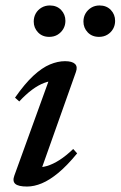

<svg xmlns="http://www.w3.org/2000/svg" viewBox="-20 -672 442 703"><path d="M32.5 -29 164 -392 182 -376Q163.5 -376.5 142 -368.5Q120.5 -360.5 97.5 -343.5Q74.5 -326.5 50.5 -300.5L35 -314.5Q71 -366 102.5 -395Q134 -424 162.8 -436Q191.5 -448 218 -448Q244 -448 254.5 -438Q265 -428 258 -408.5L126 -36.5L112 -60Q130 -58 151.8 -64.2Q173.5 -70.5 197.8 -86Q222 -101.5 248 -126.5L262.5 -110.5Q226 -66 193.8 -39.2Q161.5 -12.5 133.2 -0.8Q105 11 79 11Q47 11 36 1.2Q25 -8.5 32.5 -29ZM160 -537Q135 -537 119.2 -553.5Q103.5 -570 103.5 -593Q103.5 -609.5 111 -622.8Q118.5 -636 132 -644Q145.5 -652 162.5 -652Q188 -652 203.8 -635.5Q219.5 -619 219.5 -595.5Q219.5 -579.5 211.8 -566.2Q204 -553 191 -545Q178 -537 160 -537ZM342.5 -537Q317 -537 301.2 -553.5Q285.5 -570 285.5 -593Q285.5 -609.5 293.2 -622.8Q301 -636 314.2 -644Q327.5 -652 344.5 -652Q370 -652 385.8 -635.5Q401.5 -619 401.5 -595.5Q401.5 -579.5 394 -566.2Q386.5 -553 373.2 -545Q360 -537 342.5 -537Z"/></svg>

Font: Newsreader 24pt Medium
Style: Italic
Weight: 500
Italic angle: -17°
Designer: Hugues Gentile
Foundry: Production Type
Version: Version 1.003